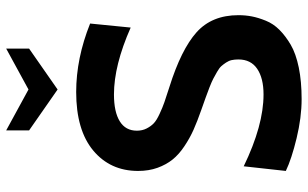

<svg xmlns="http://www.w3.org/2000/svg" viewBox="-207 -773 994 620"><g transform="rotate(-90 290.0 -463.0)"><path d="M179 -866V-940L311 -868L443 -940V-866L311 -774ZM280 14Q221 14 153.8 -2.2Q86.5 -18.5 48 -37L63 -173Q195 -109 295 -109Q347.5 -109 377.8 -129.5Q408 -150 408 -190Q408 -202 406 -211.5Q404 -221 398 -230Q392 -239 386.5 -245.2Q381 -251.5 368 -259Q355 -266.5 346 -271.2Q337 -276 317.2 -283.8Q297.5 -291.5 284.5 -296Q271.5 -300.5 245 -310Q208 -323 181 -335Q154 -347 127.5 -364.8Q101 -382.5 84.8 -402.8Q68.5 -423 58.2 -451.2Q48 -479.5 48 -514Q48 -604 114 -659Q180 -714 303 -714Q411.5 -714 524 -669L511 -538Q389 -592 295 -592Q238.5 -592 208.2 -573.2Q178 -554.5 178 -518Q178 -500.5 185 -486.8Q192 -473 201.5 -463.8Q211 -454.5 232 -444.8Q253 -435 269.8 -429.2Q286.5 -423.5 319 -413Q440 -375 495.5 -325.5Q551 -276 551 -190Q551 -167.5 547 -146.8Q543 -126 533.2 -101.8Q523.5 -77.5 503.8 -57.8Q484 -38 455.5 -21.2Q427 -4.5 382 4.8Q337 14 280 14Z"/></g></svg>

Font: Cabin
Style: Bold
Weight: 700
Designer: Pablo Impallari
Foundry: Pablo Impallari. http://www.impallari.com Igino Marini. http://www.ikern.com
Version: Version 3.001;hotconv 1.0.109;makeotfexe 2.5.65596